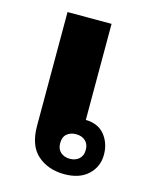

<svg xmlns="http://www.w3.org/2000/svg" viewBox="-92 -623 551 695"><g transform="rotate(15 183.5 -276.0)"><path d="M240 -561V-201Q287 -200 311.5 -169.5Q336 -139 336 -96Q336 -51 304 -21Q272 9 215 9Q155 9 115 -25.5Q75 -60 75 -135V-561ZM220 -142Q199 -142 185.5 -130.5Q172 -119 172 -96Q172 -74 185.5 -62Q199 -50 220 -50Q241 -50 254.5 -62Q268 -74 268 -96Q268 -118 254.5 -130Q241 -142 220 -142Z"/></g></svg>

Font: Noto Sans Thai Looped ExtraBold
Style: Regular
Weight: 800
Designer: Sasikarn Vongin, Ben Mitchell
Foundry: The Fontpad Ltd
Version: Version 1.001; ttfautohint (v1.8.4.7-5d5b)